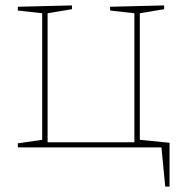

<svg xmlns="http://www.w3.org/2000/svg" viewBox="-20 -545 677 710"><path d="M497 -496V-28L607 -17V145H591L577 0H46V-15L136 -28V-496L46 -506V-520L246 -525V-511L156 -496V-19H477V-496L387 -506V-520L587 -525V-511Z"/></svg>

Font: Bitter Pro Thin
Style: Regular
Weight: 250
Designer: Sol Matas, and Bitter project Authors
Foundry: Sol Matas
Version: Version 1.010